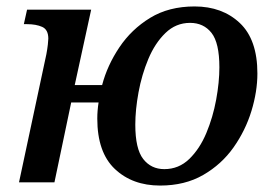

<svg xmlns="http://www.w3.org/2000/svg" viewBox="-20 -566 858 596"><path d="M39 0 124 -398Q127 -414 128.5 -427.5Q130 -441 130 -446Q130 -474 111 -482.5Q92 -491 64 -491H54L64 -536H263L212 -302H297Q313 -363 350.5 -419Q388 -475 446 -510.5Q504 -546 584 -546Q670 -546 724.5 -494.5Q779 -443 779 -338Q779 -282 760.5 -221.5Q742 -161 705 -108.5Q668 -56 611 -23Q554 10 477 10Q391 10 336.5 -41.5Q282 -93 282 -198Q282 -222 286 -248H201L149 0ZM490 -41Q535 -41 567.5 -72.5Q600 -104 620.5 -153Q641 -202 651 -256.5Q661 -311 661 -357Q661 -433 636.5 -464Q612 -495 570 -495Q526 -495 493.5 -463.5Q461 -432 440.5 -383Q420 -334 410 -279.5Q400 -225 400 -179Q400 -104 424.5 -72.5Q449 -41 490 -41Z"/></svg>

Font: Noto Serif Medium
Style: Italic
Weight: 500
Italic angle: -12°
Designer: Monotype Design Team
Foundry: Monotype Imaging Inc.
Version: Version 2.014; ttfautohint (v1.8.4.7-5d5b)